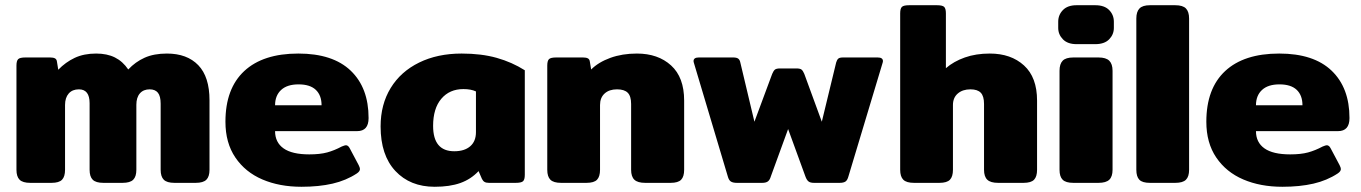

<svg xmlns="http://www.w3.org/2000/svg" viewBox="-20 -700 5209 735"><path d="M43 -50V-449Q43 -467 49.5 -473.5Q56 -480 77 -480H172Q184 -480 190.5 -476.5Q197 -473 198 -464L203 -433Q231 -462 266 -478.5Q301 -495 348 -495Q390 -495 420 -480Q450 -465 471 -434Q498 -463 533.5 -479Q569 -495 619 -495Q696 -495 739 -450.5Q782 -406 782 -316V-50Q782 -24 770 -12Q758 0 729 0H648Q619 0 607 -12Q595 -24 595 -50V-303Q595 -332 584.5 -345Q574 -358 553 -358Q529 -358 515.5 -342.5Q502 -327 502 -299V-50Q502 -24 490 -12Q478 0 449 0H376Q347 0 335 -12Q323 -24 323 -50V-305Q323 -358 282 -358Q257 -358 243 -342Q229 -326 229 -298V-50Q229 -24 217.5 -12Q206 0 177 0H96Q67 0 55 -12Q43 -24 43 -50Z M843 -234Q843 -361 915 -428Q987 -495 1122 -495Q1254 -495 1322.5 -429.5Q1391 -364 1391 -248Q1391 -198 1347 -198H1033Q1033 -155 1065.5 -132Q1098 -109 1164 -109Q1205 -109 1232.5 -116.5Q1260 -124 1288 -139Q1300 -144 1304 -144Q1313 -144 1319 -132L1353 -68Q1358 -58 1358 -53Q1358 -44 1346 -36Q1305 -9 1253 3Q1201 15 1134 15Q1050 15 984.5 -13Q919 -41 881 -97Q843 -153 843 -234ZM1211 -297Q1211 -335 1189 -356Q1167 -377 1123 -377Q1079 -377 1056 -355.5Q1033 -334 1033 -297Z M1437 -216Q1437 -300 1475.5 -363Q1514 -426 1584.5 -460.5Q1655 -495 1747 -495Q1823 -495 1881.5 -478.5Q1940 -462 1989 -431V-31Q1989 -12 1982 -6Q1975 0 1954 0H1852Q1841 0 1835 -3.5Q1829 -7 1825 -15L1812 -45Q1783 -14 1742.5 0.5Q1702 15 1644 15Q1550 15 1493.5 -45.5Q1437 -106 1437 -216ZM1802 -194V-350Q1783 -359 1754 -359Q1701 -359 1669.5 -322Q1638 -285 1638 -218Q1638 -121 1719 -121Q1758 -121 1780 -140Q1802 -159 1802 -194Z M2075 -50V-449Q2075 -467 2081.5 -473.5Q2088 -480 2109 -480H2212Q2224 -480 2230.5 -476.5Q2237 -473 2238 -464L2243 -434Q2271 -462 2316.5 -478.5Q2362 -495 2418 -495Q2499 -495 2549 -449.5Q2599 -404 2599 -315V-50Q2599 -24 2587.5 -12Q2576 0 2547 0H2450Q2421 0 2408.5 -12Q2396 -24 2396 -50V-302Q2396 -332 2383 -345Q2370 -358 2342 -358Q2312 -358 2294.5 -342Q2277 -326 2277 -298V-50Q2277 -24 2265.5 -12Q2254 0 2225 0H2128Q2099 0 2087 -12Q2075 -24 2075 -50Z M2766 -25 2637 -457Q2635 -463 2635 -466Q2635 -480 2655 -480H2787Q2800 -480 2806 -475.5Q2812 -471 2814 -461L2868 -234L2936 -417Q2941 -429 2946.5 -433.5Q2952 -438 2966 -438H3029Q3043 -438 3048.5 -433.5Q3054 -429 3059 -417L3126 -234L3181 -461Q3184 -471 3189 -475.5Q3194 -480 3207 -480H3340Q3360 -480 3360 -466Q3360 -463 3358 -457L3228 -25Q3224 -10 3216.5 -5Q3209 0 3194 0H3096Q3082 0 3075 -5.5Q3068 -11 3063 -25L2997 -206L2931 -25Q2927 -11 2919.5 -5.5Q2912 0 2898 0H2801Q2786 0 2778 -5Q2770 -10 2766 -25Z M3426 -50V-649Q3426 -667 3432.5 -673.5Q3439 -680 3460 -680H3567Q3588 -680 3594.5 -673.5Q3601 -667 3601 -649V-439Q3631 -465 3673.5 -480Q3716 -495 3769 -495Q3850 -495 3900 -449.5Q3950 -404 3950 -315V-50Q3950 -24 3938.5 -12Q3927 0 3898 0H3801Q3772 0 3759.5 -12Q3747 -24 3747 -50V-302Q3747 -332 3734.5 -345Q3722 -358 3695 -358Q3665 -358 3646.5 -342Q3628 -326 3628 -298V-50Q3628 -24 3616.5 -12Q3605 0 3576 0H3479Q3450 0 3438 -12Q3426 -24 3426 -50Z M4031 -593V-617Q4031 -643 4049 -661.5Q4067 -680 4101 -680H4173Q4208 -680 4226 -661.5Q4244 -643 4244 -617V-593Q4244 -568 4226 -549.5Q4208 -531 4173 -531H4101Q4067 -531 4049 -549.5Q4031 -568 4031 -593ZM4036 -50V-429Q4036 -455 4048 -467.5Q4060 -480 4089 -480H4185Q4214 -480 4226.5 -467.5Q4239 -455 4239 -429V-50Q4239 -24 4226.5 -12Q4214 0 4185 0H4089Q4060 0 4048 -12Q4036 -24 4036 -50Z M4330 -50V-629Q4330 -655 4342 -667.5Q4354 -680 4382 -680H4479Q4508 -680 4520 -667.5Q4532 -655 4532 -629V-50Q4532 -24 4520 -12Q4508 0 4479 0H4382Q4353 0 4341.5 -12Q4330 -24 4330 -50Z M4598 -234Q4598 -361 4670 -428Q4742 -495 4877 -495Q5009 -495 5077.5 -429.5Q5146 -364 5146 -248Q5146 -198 5102 -198H4788Q4788 -155 4820.5 -132Q4853 -109 4919 -109Q4960 -109 4987.5 -116.5Q5015 -124 5043 -139Q5055 -144 5059 -144Q5068 -144 5074 -132L5108 -68Q5113 -58 5113 -53Q5113 -44 5101 -36Q5060 -9 5008 3Q4956 15 4889 15Q4805 15 4739.5 -13Q4674 -41 4636 -97Q4598 -153 4598 -234ZM4966 -297Q4966 -335 4944 -356Q4922 -377 4878 -377Q4834 -377 4811 -355.5Q4788 -334 4788 -297Z"/></svg>

Font: Mitr SemiBold
Style: Regular
Weight: 600
Designer: Thanarat Vachiruckul
Foundry: Cadson Demak
Version: Version 1.002